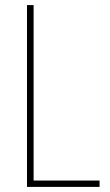

<svg xmlns="http://www.w3.org/2000/svg" viewBox="-20 -734 431 754"><path d="M86 0V-714H112V-25H371V0Z"/></svg>

Font: Noto Sans Georgian Condensed Thin
Style: Regular
Weight: 100
Width: 3
Designer: Monotype Design Team, Akaki Razmadze
Foundry: Google LLC
Version: Version 2.005; ttfautohint (v1.8.4.7-5d5b)